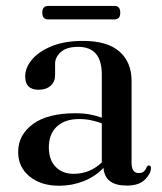

<svg xmlns="http://www.w3.org/2000/svg" viewBox="-20 -598 532 629"><path d="M39.5 -100Q39.5 -156 87.8 -191.5Q136 -227 227 -227Q253.5 -227 274.8 -223Q296 -219 313.5 -212.5V-354Q313.5 -444.5 236 -444.5Q198 -444.5 179.2 -427.5Q160.5 -410.5 160.5 -389.5V-352.5Q160.5 -330 145.8 -317Q131 -304 106.5 -304Q62.5 -304 62.5 -347.5Q62.5 -376 84.5 -402.5Q106.5 -429 148.8 -446.5Q191 -464 251.5 -464Q332 -464 371.5 -429Q411 -394 411 -333.5V-65Q411 -31 434.5 -31Q445.5 -31 451.5 -36.5Q457.5 -42 460.5 -50.5Q463.5 -56 468 -56Q474.5 -56 474.5 -47Q474.5 -29.5 455 -9.8Q435.5 10 395.5 10Q323.5 10 319 -48Q292 -19.5 254 -4.5Q216 10.5 174 10.5Q114 10.5 76.8 -20Q39.5 -50.5 39.5 -100ZM140 -115.5Q140 -74 162.5 -51.2Q185 -28.5 221 -28.5Q274.5 -28.5 313.5 -66V-194Q297 -200 278.8 -204Q260.5 -208 239.5 -208Q192 -208 166 -183.2Q140 -158.5 140 -115.5ZM118.5 -556.5Q118.5 -578.5 137.5 -578.5H355.5Q374 -578.5 374 -556.5Q374 -534.5 355.5 -534.5H137.5Q118.5 -534.5 118.5 -556.5Z"/></svg>

Font: Fraunces 72pt
Style: Regular
Weight: 400
Version: Version 1.000;[0bf87f6ff]